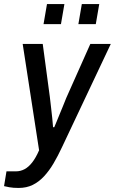

<svg xmlns="http://www.w3.org/2000/svg" viewBox="-57 -743 567 948"><path d="M35 185Q8 185 -11 181.5Q-30 178 -37 176L-25 103H22Q44 103 64 92.5Q84 82 102 59Q120 36 136 -1L55 -526H154L189 -265Q192 -242 195 -213.5Q198 -185 201 -159.5Q204 -134 205 -115H211Q216 -126 222.5 -142.5Q229 -159 237 -178Q245 -197 253.5 -218Q262 -239 270 -259L389 -526H490L249 -16Q229 27 207.5 63.5Q186 100 160.5 127.5Q135 155 104.5 170Q74 185 35 185ZM158 -624 175 -723H261L244 -624ZM330 -624 347 -723H433L416 -624Z"/></svg>

Font: Archivo SemiCondensed Medium
Style: Italic
Weight: 500
Width: 4
Italic angle: -10°
Designer: Hector Gatti
Foundry: Omnibus-Type
Version: Version 2.001